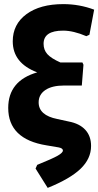

<svg xmlns="http://www.w3.org/2000/svg" viewBox="-20 -724 478 934"><path d="M212 190 153 96 161 78Q235 48 260.5 33.5Q286 19 286 8Q286 -3 265 -7L206 -17Q20 -47 20 -199Q20 -331 161 -372Q42 -417 42 -523Q42 -606 108.5 -655Q175 -704 288 -704Q366 -704 438 -677L415 -555L400 -548Q337 -575 287 -575Q192 -575 192 -511Q192 -481 210.5 -460.5Q229 -440 274 -420H381L386 -409L378 -308H292Q233 -308 200.5 -286Q168 -264 168 -226Q168 -163 259 -145L314 -133Q367 -123 395 -92.5Q423 -62 423 -14Q423 48 372 97Q321 146 212 190Z"/></svg>

Font: Alegreya Sans ExtraBold
Style: Regular
Weight: 800
Designer: Juan Pablo del Peral
Foundry: Huerta Tipografica
Version: Version 2.007